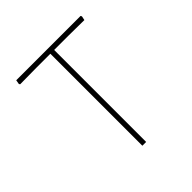

<svg xmlns="http://www.w3.org/2000/svg" viewBox="-145 -612 717 717"><g transform="rotate(-45 214.0 -253.0)"><path d="M130.9 -485.8 44.9 -484.9 42 -488.8 44.9 -505.9H384.8L387.2 -501L383.8 -484.9L300.8 -485.8H225.1V0H205.1V-485.8Z"/></g></svg>

Font: Datalegreya
Style: Dot
Weight: 700
Designer: Figs Lab
Foundry: Figs Lab
Version: Version 1.002;PS 001.002;hotconv 1.0.70;makeotf.lib2.5.58329